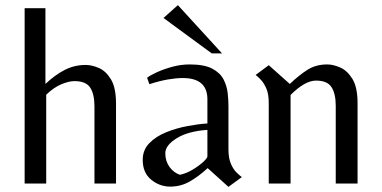

<svg xmlns="http://www.w3.org/2000/svg" viewBox="-20 -715 1487 748"><path d="M76 0V-683H157V-388Q194 -423 232 -442.5Q270 -462 314 -462Q338 -462 365.5 -450Q393 -438 412.5 -405.5Q432 -373 432 -311V0H348V-301Q348 -348 331.5 -373.5Q315 -399 270 -399Q248 -399 218.5 -386.5Q189 -374 160 -346V0Z M870 13 789 -60Q753 -27 718.5 -7.5Q684 12 643 12Q602 12 569 -15Q536 -42 536 -92Q536 -131 562 -157.5Q588 -184 628 -200Q668 -216 711 -224Q754 -232 788 -234V-328Q788 -411 692 -411Q667 -411 634.5 -405.5Q602 -400 562 -387L553 -412Q564 -421 590 -433Q616 -445 650 -454.5Q684 -464 719 -464Q776 -464 807 -447.5Q838 -431 851 -405.5Q864 -380 867 -352.5Q870 -325 870 -303V-133Q870 -99 879.5 -77Q889 -55 901.5 -43Q914 -31 922 -25ZM681 -34Q705 -39 729.5 -53.5Q754 -68 771 -83.5Q788 -99 788 -106V-209Q713 -204 668.5 -176.5Q624 -149 624 -118Q624 -87 640.5 -64.5Q657 -42 681 -34ZM805 -507 617 -645 673 -695 845 -507Z M1027 0V-314Q1027 -349 1017.5 -370.5Q1008 -392 996 -404.5Q984 -417 976 -423L1027 -461L1109 -388Q1146 -423 1178.5 -443.5Q1211 -464 1255 -464Q1278 -464 1305.5 -452Q1333 -440 1353 -407.5Q1373 -375 1373 -313V0H1288V-303Q1288 -350 1271.5 -375.5Q1255 -401 1211 -401Q1168 -401 1112 -345V0Z"/></svg>

Font: Belleza
Style: Regular
Weight: 400
Designer: Eduardo Rodriguez Tunni
Foundry: Eduardo Rodriguez Tunni
Version: Version 1.003; ttfautohint (v1.8.4.7-5d5b)